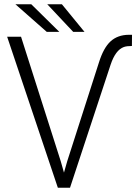

<svg xmlns="http://www.w3.org/2000/svg" viewBox="-20 -884 656 904"><path d="M266.1 -124.5 281.2 -71.3 296.4 -124.5 445.8 -589.8Q467.3 -658.7 500.5 -689.2Q533.7 -719.7 585.9 -720.2H601.6L601.1 -667.5Q576.7 -667.5 563 -662.6Q523.9 -648.4 501 -580.1L309.6 0H252.4L13.7 -710.9H79.1ZM259.3 -733.9H200.2L52.7 -863.8H127.4ZM377.9 -733.9H324.7L202.6 -863.8H271.5Z"/></svg>

Font: RobotoInd Light
Style: Regular
Weight: 300
Designer: Google
Version: Version 2.001151; 2014